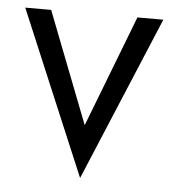

<svg xmlns="http://www.w3.org/2000/svg" viewBox="-42 -479 509 561"><g transform="rotate(5 212.5 -199.0)"><path d="M10 -440H86L213 -113L339 -440H415L213 42Z"/></g></svg>

Font: Glacial Indifference
Style: Regular
Weight: 400
Designer: Alfredo Marco Pradil
Version: Version 1.00